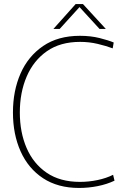

<svg xmlns="http://www.w3.org/2000/svg" viewBox="-20 -917 622 949"><path d="M371 12Q266 12 193 -36Q120 -84 82 -168.5Q44 -253 44 -361Q44 -468 81.5 -553.5Q119 -639 193 -689.5Q267 -740 375 -740Q428 -740 472 -729Q516 -718 542 -707L537 -678Q505 -690 463 -700Q421 -710 376 -710Q278 -710 212 -664Q146 -618 112 -539Q78 -460 78 -361Q78 -263 111.5 -185.5Q145 -108 211 -63Q277 -18 375 -18Q419 -18 462 -27Q505 -36 539 -53L546 -24Q508 -6 462.5 3Q417 12 371 12ZM244 -774 354 -897H390L503 -774H472L373 -882L275 -774Z"/></svg>

Font: Murecho ExtraLight
Style: Regular
Weight: 200
Designer: Neil Summerour
Foundry: Positype
Version: Version 1.010; ttfautohint (v1.8.3)